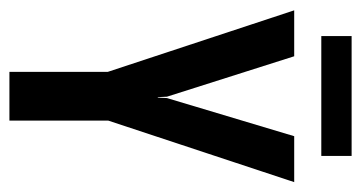

<svg xmlns="http://www.w3.org/2000/svg" viewBox="-204 -582 785 418"><g transform="rotate(90 189.0 -372.5)"><path d="M136 0V-214L2 -620H102L190 -343L191 -323H192L193 -343L276 -620H376L242 -215V0ZM58 -679V-745H319V-679Z"/></g></svg>

Font: Smooch Sans Thin
Style: Bold
Weight: 700
Version: Version 1.010